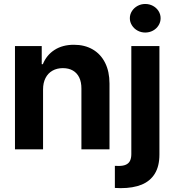

<svg xmlns="http://www.w3.org/2000/svg" viewBox="-20 -767 894 986"><path d="M201.1 0H56.9V-530.3H194.3V-437.3H200Q218.9 -484.2 260 -510.6Q301.1 -537.1 359.7 -537.1Q415 -537.1 456.1 -513.2Q497.3 -489.3 519.8 -444.4Q542.3 -399.5 542.3 -338V0H398.1V-312.8Q398.1 -345.5 387 -368.8Q375.8 -392 354.5 -404.6Q333.2 -417.1 302.8 -417.1Q272.6 -417.1 249.5 -404.1Q226.5 -391.1 213.8 -366.4Q201.1 -341.7 201.1 -307.3ZM798.7 -530.3V26.5Q798.7 86.2 775.2 124.6Q751.8 162.9 707.7 181.1Q663.6 199.2 599.6 199.2Q590.2 199.2 569.9 198.1V84.6Q578.6 85.2 589.8 85.2Q613.1 85.2 627.3 78.4Q641.6 71.7 648 58.1Q654.4 44.6 654.4 24.3V-530.3ZM646.8 -673.3Q646.8 -693.3 657.7 -710.2Q668.5 -727 686.6 -736.8Q704.7 -746.6 725.8 -746.6Q747.4 -746.6 765.5 -736.8Q783.6 -727 794.2 -710.2Q804.8 -693.3 804.8 -673.3Q804.8 -653.7 794.2 -636.6Q783.6 -619.5 765.5 -609.7Q747.4 -599.9 725.8 -599.9Q704.7 -599.9 686.6 -609.7Q668.5 -619.5 657.7 -636.6Q646.8 -653.7 646.8 -673.3Z"/></svg>

Font: Pretendard GOV Variable
Style: Regular
Weight: 400
Designer: Base glyphs from Inter by Rasmus Andersson; Hangul glyphs from Noto Sans CJK(Source Han Sans) by Jang Soo-young and Kang
Foundry: Kil Hyung-jin
Version: Version 1.307;Glyphs 3.2 (3192)